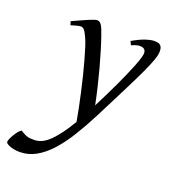

<svg xmlns="http://www.w3.org/2000/svg" viewBox="-217 -554 799 895"><g transform="rotate(20 182.5 -106.5)"><path d="M436 -419.9Q436 -403.3 427 -377.2Q418 -351.1 397.7 -307.4Q377.4 -263.7 344.5 -198.7Q311.5 -133.8 264.2 -40Q231.4 23.9 199 76.2Q166.5 128.4 132.3 165.8Q98.1 203.1 61 223.6Q23.9 244.1 -17.6 244.1Q-32.2 244.1 -45.2 241.7Q-58.1 239.3 -67.6 235.6Q-77.1 231.9 -82.8 227.5Q-88.4 223.1 -88.4 219.2Q-88.4 213.4 -83.7 202.9Q-79.1 192.4 -72.3 180.9Q-65.4 169.4 -57.4 159.9Q-49.3 150.4 -42.5 147Q-30.8 154.8 -21.7 159.2Q-12.7 163.6 -4.9 165.5Q2.9 167.5 10.7 167.7Q18.6 168 27.3 168Q66.9 168 104.7 129.6Q142.6 91.3 183.6 21.5Q178.7 -6.8 171.6 -42.5Q164.6 -78.1 156 -115.7Q147.5 -153.3 138.2 -191.2Q128.9 -229 119.6 -262.2Q110.4 -295.4 101.8 -322Q93.3 -348.6 85.9 -363.8Q74.7 -388.7 66.9 -396.2Q59.1 -403.8 50.8 -403.8Q46.4 -403.8 38.3 -402.1Q30.3 -400.4 22.5 -397.9Q13.2 -395.5 2.9 -392.1L-2.9 -410.2Q17.6 -419.4 36.1 -428Q54.7 -436.5 69.6 -442.9Q84.5 -449.2 95.7 -453.1Q106.9 -457 112.8 -457Q119.6 -457 124.8 -453.6Q129.9 -450.2 134.8 -442.9Q139.6 -435.5 144.3 -423.6Q148.9 -411.6 154.8 -395Q164.1 -368.7 175 -332.8Q186 -296.9 197.3 -255.4Q208.5 -213.9 219.2 -169.2Q230 -124.5 238.8 -80.6Q254.4 -111.3 270.3 -143.3Q286.1 -175.3 300.8 -206.5Q315.4 -237.8 327.9 -266.4Q340.3 -294.9 349.9 -318.8Q359.4 -342.8 364.7 -360.1Q370.1 -377.4 370.1 -386.2Q370.1 -410.6 344.2 -412.1Q328.6 -413.6 299.8 -400.9L291 -418.9Q326.2 -439.5 352.8 -448.2Q379.4 -457 396 -457Q404.3 -457 411.6 -455.8Q418.9 -454.6 424.3 -450.7Q429.7 -446.8 432.9 -439.5Q436 -432.1 436 -419.9Z"/></g></svg>

Font: Gentium Plus CyrE
Style: Italic
Weight: 400
Italic angle: -8°
Designer: J. Victor Gaultney, Annie Olsen, Iska Routamaa, Becca Hirsbrunner
Foundry: SIL International
Version: Version 5.000